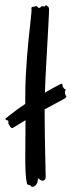

<svg xmlns="http://www.w3.org/2000/svg" viewBox="-50 -688 277 744"><path d="M140.1 -651.9Q140.1 -645 139.2 -625Q138.2 -605 136.7 -576.9Q135.3 -548.8 133.3 -515.4Q131.3 -481.9 129.6 -448.5Q127.9 -415 126.2 -383.8Q124.5 -352.5 124 -329.1Q133.3 -334 144.8 -340.8Q156.2 -347.7 166.5 -353Q176.8 -358.4 183.6 -361.6Q190.4 -364.7 190.9 -362.8L193.8 -351.1Q195.3 -348.6 197.5 -345.7Q199.7 -342.8 202.1 -342.8Q204.1 -341.8 204.1 -340.8Q204.6 -340.3 203.9 -339.1Q203.1 -337.9 202.4 -335.2Q201.7 -332.5 201.7 -328.6Q201.7 -324.7 204.1 -318.8L207 -314.9Q208 -313.5 205.3 -310.1Q202.6 -306.6 189 -299.8L123 -264.2V-261.2Q123 -235.4 123.3 -207.3Q123.5 -179.2 124 -151.9Q124.5 -124.5 125 -99.4Q125.5 -74.2 126 -54.2Q126.5 -34.2 126.7 -20.8Q127 -7.3 127 -3.9Q127 2.9 124.8 6.6Q122.6 10.3 119.4 11.5Q116.2 12.7 112.8 12Q109.4 11.2 106.9 9.8Q104 8.3 102.3 6.3Q100.6 4.4 99.9 3.4Q99.1 2.4 98.4 2.9Q97.7 3.4 97.2 6.8Q95.7 19.5 91.3 25.9Q86.9 32.2 82.3 34.4Q77.6 36.6 73.7 35.6Q69.8 34.7 68.8 32.2Q67.9 29.8 65.7 29.3Q63.5 28.8 61.3 28.6Q59.1 28.3 56.9 27.1Q54.7 25.9 54.2 22Q50.3 5.4 49.1 -20.3Q47.9 -45.9 47.9 -78.1Q47.9 -106 48.3 -138.2Q48.8 -170.4 48.8 -204.1V-222.2L-1 -191.9Q-5.4 -190.4 -10 -197Q-14.6 -203.6 -17.1 -208Q-18.1 -210.4 -17.6 -214.1Q-17.1 -217.8 -18.1 -220.2Q-18.1 -221.2 -22.7 -221.9Q-27.3 -222.7 -29.8 -227.1Q-22 -234.4 -10.3 -243.2Q-0.5 -251 13.9 -261.7Q28.3 -272.5 47.9 -285.2V-313Q47.9 -352.5 49.8 -392.3Q51.8 -432.1 54.7 -468.8Q57.6 -505.4 61 -537.6Q64.5 -569.8 67.1 -594.7Q69.8 -619.6 71.3 -635.3Q72.8 -650.9 71.8 -654.8Q71.3 -658.2 72.8 -659.7Q74.2 -661.1 76.2 -661.4Q78.1 -661.6 80.6 -661.9Q83 -662.1 85 -663.1Q88.9 -665 91.1 -664.3Q93.3 -663.6 94.7 -662.1Q96.2 -660.6 97.4 -658.9Q98.6 -657.2 101.1 -657.2Q106 -657.7 107.9 -661.1Q109.9 -664.6 113.8 -664.1Q117.7 -663.1 121.3 -662.8Q125 -662.6 125 -664.1Q126 -668 127.9 -667.7Q129.9 -667.5 132.8 -665Q136.2 -662.6 138.2 -659.9Q140.1 -657.2 140.1 -651.9Z"/></svg>

Font: Oregano
Style: Regular
Weight: 400
Version: Version 1.000